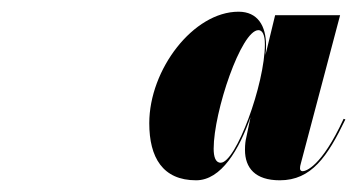

<svg xmlns="http://www.w3.org/2000/svg" viewBox="-20 -784 610 328"><path d="M570 -580 567 -581C529 -498.5 502 -491.5 497 -491.5C494 -491.5 492.5 -493.5 492.5 -496.5C492.5 -499 493 -501.5 494 -505L561 -758H450L433.5 -690C434.5 -697 434.5 -702.5 434.5 -706.5C434.5 -739.5 420.5 -764 387.5 -764C310.5 -764 235 -665.5 235 -573.5C235 -515 258 -476 315 -476C358 -476 388.5 -528.5 408 -584L400.5 -548C399.5 -544 398.5 -537.5 398.5 -528C398.5 -497 416 -476 458 -476C512 -476 539.5 -516.5 570 -580ZM432.5 -708.5C432.5 -640 383 -506 357 -506C348 -506 345 -516.5 345 -530C345 -593 392 -732.5 421.5 -732.5C428 -732.5 432.5 -725 432.5 -708.5Z"/></svg>

Font: Bodoni* 36pt Fatface
Style: Italic
Weight: 900
Italic angle: -13°
Version: Version 2.3